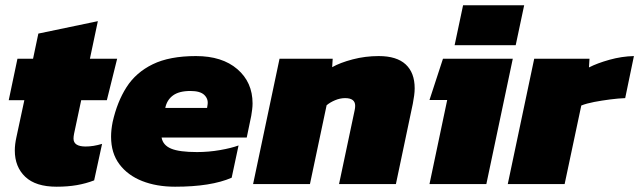

<svg xmlns="http://www.w3.org/2000/svg" viewBox="-20 -696 2417 726"><path d="M194 10Q115 10 75.5 -27.5Q36 -65 36 -127Q36 -150 42 -177L72 -317H13L46 -474H105L125 -569L350 -616L320 -474H423L384 -317H287L260 -190Q259 -185 258.5 -180.5Q258 -176 258 -172Q258 -142 304 -142Q333 -142 366 -152L336 -14Q305 -2 270.5 4Q236 10 194 10Z M642 10Q572 10 517.5 -11.5Q463 -33 431.5 -75Q400 -117 400 -179Q400 -205 406 -235Q423 -311 458.5 -366.5Q494 -422 557.5 -453Q621 -484 721 -484Q820 -484 877.5 -434.5Q935 -385 935 -305Q935 -294 933.5 -282Q932 -270 930 -258L913 -176H591Q596 -147 627 -134Q658 -121 725 -121Q769 -121 812 -128.5Q855 -136 882 -146L856 -24Q778 10 642 10ZM605 -288H763L765 -301Q768 -322 752.5 -337Q737 -352 700 -352Q657 -352 634 -335Q611 -318 605 -288Z M937 0 1037 -474H1238L1236 -442Q1266 -459 1313.5 -471.5Q1361 -484 1412 -484Q1480 -484 1514 -452.5Q1548 -421 1548 -362Q1548 -349 1546 -334.5Q1544 -320 1541 -304L1477 0H1262L1321 -279Q1322 -284 1322.5 -288Q1323 -292 1323 -296Q1323 -325 1285 -325Q1266 -325 1247 -317Q1228 -309 1215 -298L1152 0Z M1699 -525 1731 -676H1962L1930 -525ZM1604 0 1671 -318H1604L1655 -474H1919L1819 0Z M1900 0 2000 -474H2209L2207 -441Q2238 -457 2284.5 -470Q2331 -483 2377 -484L2344 -325Q2318 -324 2287 -320Q2256 -316 2227 -310.5Q2198 -305 2178 -297L2115 0Z"/></svg>

Font: Kanit ExtraBold
Style: Italic
Weight: 800
Italic angle: -12°
Designer: Katatrad Team
Foundry: CadsonDemak
Version: Version 2.000; ttfautohint (v1.8.3)